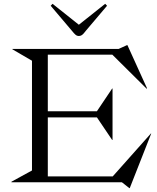

<svg xmlns="http://www.w3.org/2000/svg" viewBox="-20 -957 824 1008"><path d="M147.9 -638.2 44.9 -698.2V-700.2H603L647 -720.2H648.9L752 -493.2L750 -491.2L569.8 -669.9H231V-373H488.8L568.8 -492.2H570.8V-222.2H568.8L488.8 -340.8H231V-30.8H571.8L772 -255.9H773.9L661.1 30.8H659.2L620.1 0H40V-2.9L147.9 -62ZM246.1 -926.8 255.9 -937 394 -827.1 532.2 -937 542 -926.8 430.2 -794.9Q429.2 -793.5 426.8 -790.5Q424.3 -787.6 423.3 -786.4Q422.4 -785.2 420.2 -782.5Q418 -779.8 416.7 -778.8Q415.5 -777.8 413.6 -775.9Q411.6 -773.9 410.2 -773.2Q408.7 -772.5 406.7 -771.2Q404.8 -770 402.8 -769.5Q400.9 -769 398.7 -768.6Q396.5 -768.1 394 -768.1Q384.3 -768.1 376.7 -774.4Q369.1 -780.8 357.9 -794.9Z"/></svg>

Font: Messapia
Style: Regular
Weight: 400
Designer: Luca Marsano
Foundry: Collletttivo
Version: Version 1.000;FEAKit 1.0